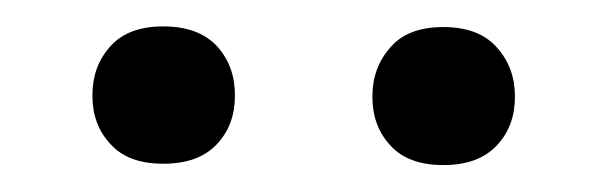

<svg xmlns="http://www.w3.org/2000/svg" viewBox="-20 -741 458 144"><path d="M49.3 -669.4C49.3 -654.8 53.7 -642.6 63 -632.8C71.8 -623 85 -618.2 102.5 -618.2C120.1 -618.2 133.3 -623 142.6 -632.8C151.9 -642.6 156.2 -654.8 156.2 -669.4C156.2 -684.1 151.9 -696.3 142.6 -706.5C133.3 -716.3 120.1 -721.2 102.5 -721.2C85 -721.2 71.8 -716.3 63 -706.5C53.7 -696.3 49.3 -684.1 49.3 -669.4ZM259.3 -668.5C259.3 -653.8 263.7 -641.6 272.9 -631.8C281.7 -622.1 294.9 -617.2 312.5 -617.2C330.1 -617.2 343.3 -622.1 352.5 -631.8C361.8 -641.6 366.2 -653.8 366.2 -668.5C366.2 -683.1 361.8 -695.3 352.5 -705.6C343.3 -715.8 330.1 -720.7 312.5 -720.7C294.9 -720.7 281.7 -715.8 272.9 -705.6C263.7 -695.3 259.3 -683.1 259.3 -668.5Z"/></svg>

Font: Vazir
Style: Regular
Weight: 400
Designer: Saber Rastikerdar
Foundry: Saber Rastikerdar
Version: Version 27.002;January 24, 2021;FontCreator 13.0.0.2683 64-b